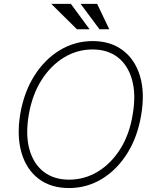

<svg xmlns="http://www.w3.org/2000/svg" viewBox="-20 -946 792 976"><path d="M697.8 -361.9Q679.3 -249.6 626.6 -166Q573.9 -82.4 497.5 -36.2Q421.2 9.9 331 9.9Q238.6 9.9 176.7 -36.9Q114.7 -83.8 89.7 -168.3Q64.6 -252.8 82.7 -365.4Q101.9 -477.6 154.7 -561.1Q207.4 -644.5 284.1 -690.9Q360.8 -737.2 451.3 -737.2Q541.9 -737.2 604 -690.5Q666.2 -643.8 691.6 -559.5Q717 -475.1 697.8 -361.9ZM654.8 -365.4Q671.9 -467 651.1 -540.8Q630.3 -614.7 578.7 -654.7Q527 -694.6 450.6 -694.6Q372.5 -694.6 305.2 -653.8Q237.9 -612.9 190.7 -538.4Q143.5 -463.8 126.1 -361.9Q109 -260.7 129.6 -186.8Q150.2 -112.9 202.1 -72.8Q253.9 -32.7 331 -32.7Q409.8 -32.7 477.5 -73.7Q545.1 -114.7 592 -189.5Q638.8 -264.2 654.8 -365.4ZM435.4 -797.2H371.1L240.4 -926.5H340.2ZM535.5 -797.2H485.8L389.6 -926.5H473.7Z"/></svg>

Font: Inter UI Extra Light
Style: Italic
Weight: 200
Italic angle: -9.39999°
Designer: Rasmus Andersson
Foundry: rsms
Version: 3.2;8d6f07862